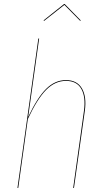

<svg xmlns="http://www.w3.org/2000/svg" viewBox="-20 -919 516 939"><path d="M195.8 -816.9 192.9 -819.3 293.5 -899.4H296.4L375 -819.3L372.1 -816.9L294.9 -895ZM302.7 -527.3Q356.9 -527.3 380.6 -486.8Q404.3 -446.3 395 -377.9L341.8 0H337.9L390.6 -377.4Q399.9 -444.8 377.7 -484.1Q355.5 -523.4 302.7 -523.4Q249.5 -523.4 205.8 -479.5Q162.1 -435.5 116.2 -336.9L69.3 0H65.4L167.5 -730.5H171.4L117.7 -346.7Q162.6 -441.9 205.8 -484.6Q249 -527.3 302.7 -527.3Z"/></svg>

Font: Fira Sans Compressed Four
Style: Italic
Weight: 100
Width: 3
Italic angle: -8°
Designer: Carrois Corporate & Edenspiekermann AG
Foundry: Carrois Corporate GbR & Edenspiekermann AG
Version: Version 4.203;PS 004.203;hotconv 1.0.88;makeotf.lib2.5.64775